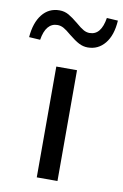

<svg xmlns="http://www.w3.org/2000/svg" viewBox="-149 -781 534 831"><g transform="rotate(10 118.0 -366.0)"><path d="M73 0V-487H164V0ZM-16 -589 -65 -592Q-60 -656 -31 -692.5Q-2 -729 45 -729Q67 -729 85.5 -718.5Q104 -708 128 -688Q150 -669 163 -662Q176 -655 189 -655Q215 -655 230.5 -674.5Q246 -694 252 -732L301 -729Q297 -664 267.5 -628Q238 -592 192 -592Q172 -592 153.5 -601.5Q135 -611 108 -633Q87 -651 74 -658Q61 -665 47 -665Q22 -665 6 -646Q-10 -627 -16 -589Z"/></g></svg>

Font: Nunito Sans 12pt Medium
Style: Regular
Weight: 500
Designer: Vernon Adams
Foundry: Vernon Adams
Version: Version 3.101;gftools[0.9.27]